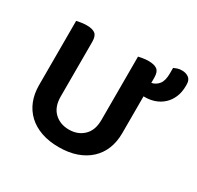

<svg xmlns="http://www.w3.org/2000/svg" viewBox="-146 -829 1039 1013"><g transform="rotate(30 373.0 -322.0)"><path d="M580 -440V-216Q580 -163 563 -120.5Q546 -78 513 -47.5Q480 -17 433 -0.5Q386 16 326 16Q266 16 219 -0.5Q172 -17 139.5 -47.5Q107 -78 90 -120.5Q73 -163 73 -216V-607Q81 -609 98.5 -612Q116 -615 133 -615Q169 -615 185.5 -602Q202 -589 202 -554V-221Q202 -158 237 -124.5Q272 -91 326 -91Q380 -91 415 -124.5Q450 -158 450 -221V-607Q459 -609 476 -612Q493 -615 510 -615Q546 -615 563 -602Q580 -589 580 -554V-522Q606 -527 623 -548.5Q640 -570 640 -614V-648Q651 -653 662 -656.5Q673 -660 689 -660Q712 -660 729 -648Q746 -636 746 -608V-599Q746 -560 733 -530Q720 -500 698 -480Q676 -460 648 -450Q620 -440 589 -440Z"/></g></svg>

Font: Baloo 2 Latin SemiBold
Style: Regular
Weight: 400
Designer: Sarang Kulkarni and Ek Type
Foundry: Ek Type
Version: Version 1.001